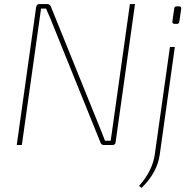

<svg xmlns="http://www.w3.org/2000/svg" viewBox="-20 -710 947 940"><path d="M846 -679H856Q869 -679 867 -666L858 -604Q857 -593 846 -593H836Q822 -593 824 -606L833 -668Q834 -679 846 -679ZM836 -480 762 47Q750 135 673 210L661 200Q727 126 738 45L812 -480ZM641 -690 546 -14Q545 0 530 0H489Q476 0 472 -12L234 -601Q230 -613 220 -634.5Q210 -656 206 -668H181Q179 -655 175.5 -629Q172 -603 170 -590L87 0H62L157 -676Q160 -690 173 -690H211Q224 -690 229 -678L462 -102Q468 -88 478.5 -61Q489 -34 494 -21H522L534 -106L616 -690Z"/></svg>

Font: Ezarion Thin
Style: Italic
Weight: 250
Italic angle: -8°
Designer: Natanael Gama
Version: Version 1.001;PS 001.001;hotconv 1.0.70;makeotf.lib2.5.58329